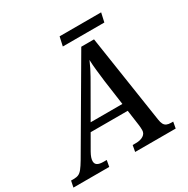

<svg xmlns="http://www.w3.org/2000/svg" viewBox="-239 -998 1138 1161"><g transform="rotate(-30 329.5 -417.0)"><path d="M-55 0 -46 -44H-27Q-7 -44 6.5 -50Q20 -56 33.5 -73Q47 -90 66 -122L412 -714H501L594 -101Q597 -80 603.5 -67.5Q610 -55 622 -49.5Q634 -44 653 -44H667L659 0H376L384 -44H407Q439 -44 459 -57Q479 -70 479 -93Q479 -101 478.5 -110.5Q478 -120 477 -127L430 -464Q425 -508 420.5 -546Q416 -584 415 -620Q405 -596 394 -574Q383 -552 369.5 -528Q356 -504 338 -473L144 -136Q134 -118 129.5 -104.5Q125 -91 125 -80Q125 -61 139 -52.5Q153 -44 181 -44H203L195 0ZM181 -238V-290H512V-238ZM316 -771 330 -834H620L606 -771Z"/></g></svg>

Font: ET Text
Style: Italic
Weight: 470
Italic angle: -12°
Designer: Monotype Design Team
Foundry: Monotype Imaging Inc.
Version: Version 2.009